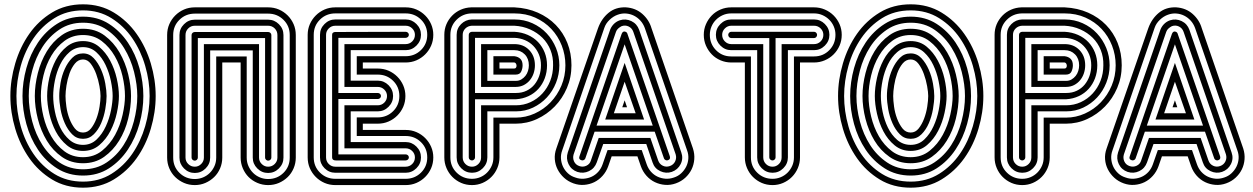

<svg xmlns="http://www.w3.org/2000/svg" viewBox="-20 -728 5795 888"><path d="M364 -708Q444 -708 506.5 -670Q569 -632 612 -571Q655 -510 677.5 -434.5Q700 -359 700 -284Q700 -209 677.5 -133Q655 -57 612 3.5Q569 64 506.5 102Q444 140 364 140Q283 140 220.5 102Q158 64 115.5 3.5Q73 -57 50.5 -132.5Q28 -208 28 -284Q28 -359 50.5 -435Q73 -511 115.5 -571.5Q158 -632 220.5 -670Q283 -708 364 -708ZM364 -453Q342 -453 326.5 -434Q311 -415 301.5 -388.5Q292 -362 287.5 -333Q283 -304 283 -284Q283 -264 287 -235Q291 -206 301 -179.5Q311 -153 326 -134Q341 -115 364 -115Q386 -115 401 -134Q416 -153 426 -179.5Q436 -206 440.5 -235Q445 -264 445 -284Q445 -301 440 -329.5Q435 -358 425 -385.5Q415 -413 400 -433Q385 -453 364 -453ZM364 -680Q289 -680 231.5 -644Q174 -608 135 -551Q96 -494 76 -423.5Q56 -353 56 -284Q56 -214 76 -143.5Q96 -73 135 -16Q174 41 231.5 76.5Q289 112 364 112Q438 112 495.5 76Q553 40 592 -17Q631 -74 651.5 -144.5Q672 -215 672 -284Q672 -353 651.5 -423.5Q631 -494 592 -551Q553 -608 495.5 -644Q438 -680 364 -680ZM364 -481Q393 -481 413.5 -459Q434 -437 447.5 -406Q461 -375 467 -341.5Q473 -308 473 -284Q473 -258 467 -223.5Q461 -189 448 -158.5Q435 -128 414 -107Q393 -86 364 -86Q334 -86 313.5 -107Q293 -128 279.5 -158.5Q266 -189 260 -223Q254 -257 254 -284Q254 -311 260 -345Q266 -379 279.5 -409Q293 -439 313.5 -460Q334 -481 364 -481ZM364 -651Q432 -651 484 -617.5Q536 -584 571.5 -531Q607 -478 625 -412.5Q643 -347 643 -284Q643 -221 625 -155.5Q607 -90 571.5 -36.5Q536 17 484 50.5Q432 84 364 84Q296 84 243.5 50.5Q191 17 155.5 -36Q120 -89 102 -154.5Q84 -220 84 -284Q84 -348 102 -413Q120 -478 155.5 -531Q191 -584 243.5 -617.5Q296 -651 364 -651ZM364 -510Q328 -510 301.5 -487Q275 -464 258.5 -430Q242 -396 234 -356.5Q226 -317 226 -284Q226 -251 234 -211.5Q242 -172 258.5 -138Q275 -104 301.5 -81Q328 -58 364 -58Q401 -58 427 -83Q453 -108 469.5 -144Q486 -180 493.5 -218.5Q501 -257 501 -284Q501 -314 493 -353Q485 -392 468.5 -427Q452 -462 426 -486Q400 -510 364 -510ZM364 -623Q302 -623 255 -591.5Q208 -560 176.5 -511Q145 -462 129 -401.5Q113 -341 113 -284Q113 -227 129 -166.5Q145 -106 176.5 -57Q208 -8 255 23.5Q302 55 364 55Q426 55 473 23.5Q520 -8 551.5 -57Q583 -106 599 -166.5Q615 -227 615 -284Q615 -336 600 -395.5Q585 -455 554 -505.5Q523 -556 475.5 -589.5Q428 -623 364 -623ZM364 -538Q407 -538 438 -512Q469 -486 489.5 -447.5Q510 -409 520 -365Q530 -321 530 -284Q530 -250 520.5 -206Q511 -162 491 -123Q471 -84 439.5 -57Q408 -30 364 -30Q321 -30 289.5 -56Q258 -82 238 -120Q218 -158 208 -202.5Q198 -247 198 -284Q198 -323 208 -367.5Q218 -412 238 -450Q258 -488 289.5 -513Q321 -538 364 -538ZM364 -595Q422 -595 464 -563.5Q506 -532 533 -485Q560 -438 573 -384Q586 -330 586 -284Q586 -233 572.5 -178Q559 -123 531 -77.5Q503 -32 461.5 -2.5Q420 27 364 27Q308 27 266 -2.5Q224 -32 196.5 -77.5Q169 -123 155 -178Q141 -233 141 -284Q141 -335 155 -390Q169 -445 196.5 -490.5Q224 -536 266 -565.5Q308 -595 364 -595ZM364 -566Q315 -566 278.5 -539Q242 -512 217.5 -470.5Q193 -429 181 -379Q169 -329 169 -284Q169 -239 181 -189Q193 -139 217 -97.5Q241 -56 277.5 -28.5Q314 -1 364 -1Q415 -1 452 -31Q489 -61 512.5 -104.5Q536 -148 547 -197Q558 -246 558 -284Q558 -327 546.5 -376.5Q535 -426 511 -468Q487 -510 450.5 -538Q414 -566 364 -566Z M753 -566Q753 -593 763 -616Q773 -639 790.5 -656.5Q808 -674 831 -684Q854 -694 881 -694H1220Q1247 -694 1270 -684Q1293 -674 1310.5 -656.5Q1328 -639 1338 -616Q1348 -593 1348 -566V1Q1348 27 1338 50.5Q1328 74 1310.5 91Q1293 108 1270 118Q1247 128 1220 128Q1194 128 1170.5 118Q1147 108 1130 91Q1113 74 1103 50.5Q1093 27 1093 1V-439H1008V1Q1008 27 998 50.5Q988 74 970.5 91Q953 108 930 118Q907 128 881 128Q854 128 831 118Q808 108 790.5 91Q773 74 763 50.5Q753 27 753 1ZM881 -665Q839 -665 810 -636.5Q781 -608 781 -566V1Q781 43 810 71.5Q839 100 881 100Q901 100 919 92.5Q937 85 950.5 71.5Q964 58 972 40Q980 22 980 1V-467H1121V1Q1121 22 1129 40Q1137 58 1150.5 71.5Q1164 85 1182 92.5Q1200 100 1220 100Q1262 100 1291 71.5Q1320 43 1320 1V-566Q1320 -608 1291 -636.5Q1262 -665 1220 -665ZM810 -566Q810 -595 831 -616Q852 -637 881 -637H1220Q1249 -637 1270 -616Q1291 -595 1291 -566V1Q1291 30 1270 51Q1249 72 1220 72Q1191 72 1170 51Q1149 30 1149 1V-495H952V1Q952 30 931 51Q910 72 881 72Q852 72 831 51Q810 30 810 1ZM881 -609Q863 -609 850.5 -596.5Q838 -584 838 -566V1Q838 18 850.5 30.5Q863 43 881 43Q898 43 910.5 30.5Q923 18 923 1V-524H1178V1Q1178 18 1190.5 30.5Q1203 43 1220 43Q1238 43 1250.5 30.5Q1263 18 1263 1V-566Q1263 -584 1250.5 -596.5Q1238 -609 1220 -609ZM866 -566Q866 -572 870.5 -576Q875 -580 881 -580H1220Q1226 -580 1230.5 -576Q1235 -572 1235 -566V1Q1235 7 1230.5 11Q1226 15 1220 15Q1215 15 1210.5 11Q1206 7 1206 1V-552H895V1Q895 7 890.5 11Q886 15 881 15Q875 15 870.5 11Q866 7 866 1Z M1531 128Q1504 128 1481 118Q1458 108 1440.5 90.5Q1423 73 1413 50Q1403 27 1403 0V-567Q1403 -593 1413 -616Q1423 -639 1440.5 -656.5Q1458 -674 1481 -684Q1504 -694 1531 -694H1856Q1883 -694 1906 -684Q1929 -674 1946.5 -656.5Q1964 -639 1974 -616Q1984 -593 1984 -567Q1984 -540 1974 -517Q1964 -494 1946.5 -476.5Q1929 -459 1906 -449Q1883 -439 1856 -439H1658V-411H1727Q1754 -411 1777 -401Q1800 -391 1817.5 -373.5Q1835 -356 1845 -333Q1855 -310 1855 -284Q1855 -257 1845 -234Q1835 -211 1817.5 -193.5Q1800 -176 1777 -166Q1754 -156 1727 -156H1658V-127H1856Q1883 -127 1906 -117Q1929 -107 1946.5 -89.5Q1964 -72 1974 -49Q1984 -26 1984 0Q1984 27 1974 50Q1964 73 1946.5 90.5Q1929 108 1906 118Q1883 128 1856 128ZM1856 -468Q1898 -468 1927 -496.5Q1956 -525 1956 -567Q1956 -609 1927 -637.5Q1898 -666 1856 -666H1531Q1489 -666 1460 -637.5Q1431 -609 1431 -567V0Q1431 42 1460 70.5Q1489 99 1531 99H1856Q1898 99 1927 70.5Q1956 42 1956 0Q1956 -42 1927 -70.5Q1898 -99 1856 -99H1630V-185H1727Q1769 -185 1798 -213.5Q1827 -242 1827 -284Q1827 -326 1798 -354.5Q1769 -383 1727 -383H1630V-468ZM1531 71Q1502 71 1481 50Q1460 29 1460 0V-567Q1460 -596 1481 -617Q1502 -638 1531 -638H1856Q1885 -638 1906 -617Q1927 -596 1927 -567Q1927 -538 1906 -517Q1885 -496 1856 -496H1602V-355H1727Q1756 -355 1777 -334Q1798 -313 1798 -284Q1798 -255 1777 -234Q1756 -213 1727 -213H1602V-71H1856Q1885 -71 1906 -50Q1927 -29 1927 0Q1927 29 1906 50Q1885 71 1856 71ZM1856 -524Q1874 -524 1886.5 -536.5Q1899 -549 1899 -567Q1899 -584 1886.5 -596.5Q1874 -609 1856 -609H1531Q1513 -609 1500.5 -596.5Q1488 -584 1488 -567V0Q1488 18 1500.5 30.5Q1513 43 1531 43H1856Q1874 43 1886.5 30.5Q1899 18 1899 0Q1899 -17 1886.5 -29.5Q1874 -42 1856 -42H1573V-241H1727Q1745 -241 1757.5 -253.5Q1770 -266 1770 -284Q1770 -301 1757.5 -313.5Q1745 -326 1727 -326H1573V-524ZM1516 -567Q1516 -574 1520.5 -577Q1525 -580 1530 -580L1856 -581Q1862 -581 1866.5 -577Q1871 -573 1871 -567Q1871 -561 1866.5 -557Q1862 -553 1856 -553H1545V-298H1727Q1733 -298 1737.5 -294Q1742 -290 1742 -284Q1742 -278 1737.5 -274Q1733 -270 1727 -270H1545V-14H1856Q1862 -14 1866.5 -10Q1871 -6 1871 0Q1871 6 1866.5 10Q1862 14 1856 14H1533Q1516 14 1516 0Z M2035 -567Q2035 -593 2044.5 -615.5Q2054 -638 2071 -655.5Q2088 -673 2110.5 -683Q2133 -693 2159 -694H2359Q2419 -691 2467.5 -669.5Q2516 -648 2550.5 -612.5Q2585 -577 2604 -529.5Q2623 -482 2623 -426Q2623 -370 2602 -321Q2581 -272 2545.5 -235.5Q2510 -199 2463.5 -177.5Q2417 -156 2365 -156H2290V0Q2290 26 2280 49.5Q2270 73 2252.5 90.5Q2235 108 2212 118Q2189 128 2163 128Q2136 128 2113 118Q2090 108 2072.5 90.5Q2055 73 2045 49.5Q2035 26 2035 0ZM2358 -411Q2364 -411 2366.5 -415Q2369 -419 2369 -424Q2369 -429 2366.5 -433.5Q2364 -438 2359 -439H2290V-411ZM2063 0Q2063 42 2092 70.5Q2121 99 2163 99Q2183 99 2201 91.5Q2219 84 2232.5 70.5Q2246 57 2254 39Q2262 21 2262 0V-184H2365Q2411 -184 2453 -203Q2495 -222 2526.5 -255Q2558 -288 2576.5 -332Q2595 -376 2595 -426Q2595 -474 2578 -517.5Q2561 -561 2530 -594Q2499 -627 2455.5 -646.5Q2412 -666 2359 -666H2161Q2120 -665 2091.5 -636.5Q2063 -608 2063 -567ZM2262 -383V-468H2359Q2376 -466 2386.5 -456Q2397 -446 2397 -426Q2397 -411 2390.5 -397Q2384 -383 2365 -383ZM2092 -567Q2092 -596 2112.5 -616.5Q2133 -637 2162 -638H2359Q2404 -638 2442.5 -620.5Q2481 -603 2508.5 -573.5Q2536 -544 2551.5 -506Q2567 -468 2567 -426Q2567 -384 2551.5 -345Q2536 -306 2509 -277Q2482 -248 2445.5 -230.5Q2409 -213 2366 -213H2234V0Q2234 29 2213 50Q2192 71 2163 71Q2134 71 2113 50Q2092 29 2092 0ZM2366 -354Q2380 -354 2391 -360.5Q2402 -367 2410 -377Q2418 -387 2422 -400Q2426 -413 2426 -426Q2426 -457 2407 -476.5Q2388 -496 2359 -496H2234V-354ZM2120 0Q2120 18 2132.5 30.5Q2145 43 2163 43Q2180 43 2192.5 30.5Q2205 18 2205 0V-241H2366Q2402 -241 2433.5 -255.5Q2465 -270 2488.5 -295.5Q2512 -321 2525 -354.5Q2538 -388 2538 -426Q2539 -464 2526 -496.5Q2513 -529 2489 -553Q2465 -577 2431.5 -592Q2398 -607 2359 -609H2162Q2144 -608 2132 -596Q2120 -584 2120 -567ZM2205 -326V-524H2359Q2401 -524 2427.5 -496.5Q2454 -469 2454 -426Q2454 -407 2448 -389Q2442 -371 2430.5 -357Q2419 -343 2402.5 -334.5Q2386 -326 2365 -326ZM2148 -567Q2148 -573 2152.5 -577Q2157 -581 2163 -581H2359Q2393 -579 2421 -566.5Q2449 -554 2468.5 -533.5Q2488 -513 2499 -485.5Q2510 -458 2510 -426Q2510 -394 2499.5 -366Q2489 -338 2470 -317Q2451 -296 2424.5 -283.5Q2398 -271 2367 -269H2177V0Q2177 6 2172.5 10Q2168 14 2163 14Q2157 14 2152.5 10Q2148 6 2148 0ZM2367 -298Q2394 -298 2415.5 -308.5Q2437 -319 2451.5 -336.5Q2466 -354 2474 -377Q2482 -400 2482 -426Q2482 -453 2472.5 -476Q2463 -499 2446.5 -516Q2430 -533 2407.5 -542.5Q2385 -552 2359 -553H2177V-298Z M3185 -41Q3193 -16 3191 9Q3189 34 3178.5 55.5Q3168 77 3149.5 94Q3131 111 3106 120Q3081 129 3056 127Q3031 125 3009 114.5Q2987 104 2970 85Q2953 66 2944 41L2928 -5H2809L2793 41Q2784 66 2767 85Q2750 104 2728.5 114.5Q2707 125 2682 127Q2657 129 2632 120Q2607 111 2588.5 94Q2570 77 2559 55.5Q2548 34 2546 9Q2544 -16 2553 -41L2746 -598Q2762 -642 2795 -669Q2828 -696 2875 -694Q2920 -691 2951 -663.5Q2982 -636 2993 -598ZM2962 -599Q2955 -618 2942 -632.5Q2929 -647 2912 -655.5Q2895 -664 2875.5 -665.5Q2856 -667 2837 -660Q2817 -653 2799.5 -636.5Q2782 -620 2775 -599L2580 -32Q2573 -13 2574.5 6.5Q2576 26 2584 43Q2592 60 2606.5 73.5Q2621 87 2641 93Q2660 100 2680 98.5Q2700 97 2717 89Q2734 81 2747 66.5Q2760 52 2767 32L2790 -34H2948L2971 32Q2978 52 2991 66.5Q3004 81 3021 89Q3038 97 3057.5 98.5Q3077 100 3097 93Q3116 87 3130.5 73.5Q3145 60 3153.5 43Q3162 26 3163.5 6.5Q3165 -13 3158 -32ZM2869 -264 2880 -232H2858ZM3131 -23Q3141 5 3128 31Q3115 57 3087 67Q3060 76 3033.5 63.5Q3007 51 2998 23L2969 -62H2770L2740 23Q2730 51 2704 63.5Q2678 76 2650 67Q2622 57 2609.5 31Q2597 5 2606 -23L2800 -585Q2805 -602 2817 -615Q2829 -628 2846 -634Q2874 -643 2900 -630.5Q2926 -618 2936 -590ZM2819 -204H2920L2869 -350ZM2909 -581Q2903 -598 2887.5 -605.5Q2872 -613 2855 -607Q2847 -603 2839.5 -596.5Q2832 -590 2829 -581L2633 -14Q2628 3 2635 18.5Q2642 34 2659 40Q2676 46 2692 38.5Q2708 31 2713 14L2749 -90H2988L3024 14Q3030 31 3045.5 38.5Q3061 46 3078 40Q3095 34 3102.5 18.5Q3110 3 3105 -14ZM2869 -437 2959 -175H2779ZM3078 -5Q3082 9 3069 13Q3064 15 3058.5 12.5Q3053 10 3051 5L3008 -119H2730L2687 5Q2685 10 2679.5 12.5Q2674 15 2669 13Q2655 9 2660 -5L2855 -571Q2860 -584 2870 -582Q2880 -580 2882 -571ZM2739 -147H2999L2869 -523Z M3362 -439Q3336 -439 3312.5 -449Q3289 -459 3272 -476.5Q3255 -494 3245 -517Q3235 -540 3235 -567Q3235 -593 3245 -616Q3255 -639 3272 -656.5Q3289 -674 3312.5 -684Q3336 -694 3362 -694H3745Q3771 -694 3794.5 -684Q3818 -674 3835.5 -656.5Q3853 -639 3863 -616Q3873 -593 3873 -567Q3873 -540 3863 -517Q3853 -494 3835.5 -476.5Q3818 -459 3794.5 -449Q3771 -439 3745 -439H3680V0Q3680 26 3670 49.5Q3660 73 3642.5 90.5Q3625 108 3602 118Q3579 128 3553 128Q3526 128 3503 118Q3480 108 3462.5 90.5Q3445 73 3435 49.5Q3425 26 3425 0V-439ZM3453 -467V0Q3453 42 3482 70.5Q3511 99 3553 99Q3573 99 3591 91.5Q3609 84 3622.5 70.5Q3636 57 3644 39Q3652 21 3652 0V-467H3745Q3787 -467 3815.5 -496Q3844 -525 3844 -567Q3844 -587 3836.5 -605Q3829 -623 3815.5 -636.5Q3802 -650 3784 -658Q3766 -666 3745 -666H3362Q3341 -666 3323 -658Q3305 -650 3291.5 -636.5Q3278 -623 3270.5 -605Q3263 -587 3263 -567Q3263 -525 3291.5 -496Q3320 -467 3362 -467ZM3362 -496Q3333 -496 3312 -517Q3291 -538 3291 -567Q3291 -596 3312 -617Q3333 -638 3362 -638H3745Q3774 -638 3795 -617Q3816 -596 3816 -567Q3816 -538 3795 -517Q3774 -496 3745 -496H3624V0Q3624 29 3603 50Q3582 71 3553 71Q3524 71 3503 50Q3482 29 3482 0V-496ZM3510 -524V0Q3510 18 3522.5 30.5Q3535 43 3553 43Q3570 43 3582.5 30.5Q3595 18 3595 0V-524H3745Q3763 -524 3775.5 -536.5Q3788 -549 3788 -567Q3788 -584 3775.5 -596.5Q3763 -609 3745 -609H3362Q3345 -609 3332.5 -596.5Q3320 -584 3320 -567Q3320 -549 3332.5 -536.5Q3345 -524 3362 -524ZM3362 -552Q3356 -552 3352 -556.5Q3348 -561 3348 -567Q3348 -572 3352 -576.5Q3356 -581 3362 -581H3745Q3751 -581 3755 -576.5Q3759 -572 3759 -567Q3759 -561 3755 -556.5Q3751 -552 3745 -552H3567V0Q3567 6 3562.5 10Q3558 14 3553 14Q3547 14 3542.5 10Q3538 6 3538 0V-552Z M4192 -708Q4272 -708 4334.5 -670Q4397 -632 4440 -571Q4483 -510 4505.5 -434.5Q4528 -359 4528 -284Q4528 -209 4505.5 -133Q4483 -57 4440 3.5Q4397 64 4334.5 102Q4272 140 4192 140Q4111 140 4048.5 102Q3986 64 3943.5 3.5Q3901 -57 3878.5 -132.5Q3856 -208 3856 -284Q3856 -359 3878.5 -435Q3901 -511 3943.5 -571.5Q3986 -632 4048.5 -670Q4111 -708 4192 -708ZM4192 -453Q4170 -453 4154.5 -434Q4139 -415 4129.5 -388.5Q4120 -362 4115.5 -333Q4111 -304 4111 -284Q4111 -264 4115 -235Q4119 -206 4129 -179.5Q4139 -153 4154 -134Q4169 -115 4192 -115Q4214 -115 4229 -134Q4244 -153 4254 -179.5Q4264 -206 4268.5 -235Q4273 -264 4273 -284Q4273 -301 4268 -329.5Q4263 -358 4253 -385.5Q4243 -413 4228 -433Q4213 -453 4192 -453ZM4192 -680Q4117 -680 4059.5 -644Q4002 -608 3963 -551Q3924 -494 3904 -423.5Q3884 -353 3884 -284Q3884 -214 3904 -143.5Q3924 -73 3963 -16Q4002 41 4059.5 76.5Q4117 112 4192 112Q4266 112 4323.5 76Q4381 40 4420 -17Q4459 -74 4479.5 -144.5Q4500 -215 4500 -284Q4500 -353 4479.5 -423.5Q4459 -494 4420 -551Q4381 -608 4323.5 -644Q4266 -680 4192 -680ZM4192 -481Q4221 -481 4241.5 -459Q4262 -437 4275.5 -406Q4289 -375 4295 -341.5Q4301 -308 4301 -284Q4301 -258 4295 -223.5Q4289 -189 4276 -158.5Q4263 -128 4242 -107Q4221 -86 4192 -86Q4162 -86 4141.5 -107Q4121 -128 4107.5 -158.5Q4094 -189 4088 -223Q4082 -257 4082 -284Q4082 -311 4088 -345Q4094 -379 4107.5 -409Q4121 -439 4141.5 -460Q4162 -481 4192 -481ZM4192 -651Q4260 -651 4312 -617.5Q4364 -584 4399.5 -531Q4435 -478 4453 -412.5Q4471 -347 4471 -284Q4471 -221 4453 -155.5Q4435 -90 4399.5 -36.5Q4364 17 4312 50.5Q4260 84 4192 84Q4124 84 4071.5 50.5Q4019 17 3983.5 -36Q3948 -89 3930 -154.5Q3912 -220 3912 -284Q3912 -348 3930 -413Q3948 -478 3983.5 -531Q4019 -584 4071.5 -617.5Q4124 -651 4192 -651ZM4192 -510Q4156 -510 4129.5 -487Q4103 -464 4086.5 -430Q4070 -396 4062 -356.5Q4054 -317 4054 -284Q4054 -251 4062 -211.5Q4070 -172 4086.5 -138Q4103 -104 4129.5 -81Q4156 -58 4192 -58Q4229 -58 4255 -83Q4281 -108 4297.5 -144Q4314 -180 4321.5 -218.5Q4329 -257 4329 -284Q4329 -314 4321 -353Q4313 -392 4296.5 -427Q4280 -462 4254 -486Q4228 -510 4192 -510ZM4192 -623Q4130 -623 4083 -591.5Q4036 -560 4004.5 -511Q3973 -462 3957 -401.5Q3941 -341 3941 -284Q3941 -227 3957 -166.5Q3973 -106 4004.5 -57Q4036 -8 4083 23.5Q4130 55 4192 55Q4254 55 4301 23.5Q4348 -8 4379.5 -57Q4411 -106 4427 -166.5Q4443 -227 4443 -284Q4443 -336 4428 -395.5Q4413 -455 4382 -505.5Q4351 -556 4303.5 -589.5Q4256 -623 4192 -623ZM4192 -538Q4235 -538 4266 -512Q4297 -486 4317.5 -447.5Q4338 -409 4348 -365Q4358 -321 4358 -284Q4358 -250 4348.5 -206Q4339 -162 4319 -123Q4299 -84 4267.5 -57Q4236 -30 4192 -30Q4149 -30 4117.5 -56Q4086 -82 4066 -120Q4046 -158 4036 -202.5Q4026 -247 4026 -284Q4026 -323 4036 -367.5Q4046 -412 4066 -450Q4086 -488 4117.5 -513Q4149 -538 4192 -538ZM4192 -595Q4250 -595 4292 -563.5Q4334 -532 4361 -485Q4388 -438 4401 -384Q4414 -330 4414 -284Q4414 -233 4400.5 -178Q4387 -123 4359 -77.5Q4331 -32 4289.5 -2.5Q4248 27 4192 27Q4136 27 4094 -2.5Q4052 -32 4024.5 -77.5Q3997 -123 3983 -178Q3969 -233 3969 -284Q3969 -335 3983 -390Q3997 -445 4024.5 -490.5Q4052 -536 4094 -565.5Q4136 -595 4192 -595ZM4192 -566Q4143 -566 4106.5 -539Q4070 -512 4045.5 -470.5Q4021 -429 4009 -379Q3997 -329 3997 -284Q3997 -239 4009 -189Q4021 -139 4045 -97.5Q4069 -56 4105.5 -28.5Q4142 -1 4192 -1Q4243 -1 4280 -31Q4317 -61 4340.5 -104.5Q4364 -148 4375 -197Q4386 -246 4386 -284Q4386 -327 4374.5 -376.5Q4363 -426 4339 -468Q4315 -510 4278.5 -538Q4242 -566 4192 -566Z M4580 -567Q4580 -593 4589.5 -615.5Q4599 -638 4616 -655.5Q4633 -673 4655.5 -683Q4678 -693 4704 -694H4904Q4964 -691 5012.5 -669.5Q5061 -648 5095.5 -612.5Q5130 -577 5149 -529.5Q5168 -482 5168 -426Q5168 -370 5147 -321Q5126 -272 5090.5 -235.5Q5055 -199 5008.5 -177.5Q4962 -156 4910 -156H4835V0Q4835 26 4825 49.5Q4815 73 4797.5 90.5Q4780 108 4757 118Q4734 128 4708 128Q4681 128 4658 118Q4635 108 4617.5 90.5Q4600 73 4590 49.5Q4580 26 4580 0ZM4903 -411Q4909 -411 4911.5 -415Q4914 -419 4914 -424Q4914 -429 4911.5 -433.5Q4909 -438 4904 -439H4835V-411ZM4608 0Q4608 42 4637 70.5Q4666 99 4708 99Q4728 99 4746 91.5Q4764 84 4777.5 70.5Q4791 57 4799 39Q4807 21 4807 0V-184H4910Q4956 -184 4998 -203Q5040 -222 5071.5 -255Q5103 -288 5121.5 -332Q5140 -376 5140 -426Q5140 -474 5123 -517.5Q5106 -561 5075 -594Q5044 -627 5000.5 -646.5Q4957 -666 4904 -666H4706Q4665 -665 4636.5 -636.5Q4608 -608 4608 -567ZM4807 -383V-468H4904Q4921 -466 4931.5 -456Q4942 -446 4942 -426Q4942 -411 4935.5 -397Q4929 -383 4910 -383ZM4637 -567Q4637 -596 4657.5 -616.5Q4678 -637 4707 -638H4904Q4949 -638 4987.5 -620.5Q5026 -603 5053.5 -573.5Q5081 -544 5096.5 -506Q5112 -468 5112 -426Q5112 -384 5096.5 -345Q5081 -306 5054 -277Q5027 -248 4990.5 -230.5Q4954 -213 4911 -213H4779V0Q4779 29 4758 50Q4737 71 4708 71Q4679 71 4658 50Q4637 29 4637 0ZM4911 -354Q4925 -354 4936 -360.5Q4947 -367 4955 -377Q4963 -387 4967 -400Q4971 -413 4971 -426Q4971 -457 4952 -476.5Q4933 -496 4904 -496H4779V-354ZM4665 0Q4665 18 4677.5 30.5Q4690 43 4708 43Q4725 43 4737.5 30.5Q4750 18 4750 0V-241H4911Q4947 -241 4978.5 -255.5Q5010 -270 5033.5 -295.5Q5057 -321 5070 -354.5Q5083 -388 5083 -426Q5084 -464 5071 -496.5Q5058 -529 5034 -553Q5010 -577 4976.5 -592Q4943 -607 4904 -609H4707Q4689 -608 4677 -596Q4665 -584 4665 -567ZM4750 -326V-524H4904Q4946 -524 4972.5 -496.5Q4999 -469 4999 -426Q4999 -407 4993 -389Q4987 -371 4975.5 -357Q4964 -343 4947.5 -334.5Q4931 -326 4910 -326ZM4693 -567Q4693 -573 4697.5 -577Q4702 -581 4708 -581H4904Q4938 -579 4966 -566.5Q4994 -554 5013.5 -533.5Q5033 -513 5044 -485.5Q5055 -458 5055 -426Q5055 -394 5044.5 -366Q5034 -338 5015 -317Q4996 -296 4969.5 -283.5Q4943 -271 4912 -269H4722V0Q4722 6 4717.5 10Q4713 14 4708 14Q4702 14 4697.5 10Q4693 6 4693 0ZM4912 -298Q4939 -298 4960.5 -308.5Q4982 -319 4996.5 -336.5Q5011 -354 5019 -377Q5027 -400 5027 -426Q5027 -453 5017.5 -476Q5008 -499 4991.5 -516Q4975 -533 4952.5 -542.5Q4930 -552 4904 -553H4722V-298Z M5730 -41Q5738 -16 5736 9Q5734 34 5723.5 55.5Q5713 77 5694.5 94Q5676 111 5651 120Q5626 129 5601 127Q5576 125 5554 114.5Q5532 104 5515 85Q5498 66 5489 41L5473 -5H5354L5338 41Q5329 66 5312 85Q5295 104 5273.5 114.5Q5252 125 5227 127Q5202 129 5177 120Q5152 111 5133.5 94Q5115 77 5104 55.5Q5093 34 5091 9Q5089 -16 5098 -41L5291 -598Q5307 -642 5340 -669Q5373 -696 5420 -694Q5465 -691 5496 -663.5Q5527 -636 5538 -598ZM5507 -599Q5500 -618 5487 -632.5Q5474 -647 5457 -655.5Q5440 -664 5420.5 -665.5Q5401 -667 5382 -660Q5362 -653 5344.5 -636.5Q5327 -620 5320 -599L5125 -32Q5118 -13 5119.5 6.5Q5121 26 5129 43Q5137 60 5151.5 73.5Q5166 87 5186 93Q5205 100 5225 98.5Q5245 97 5262 89Q5279 81 5292 66.5Q5305 52 5312 32L5335 -34H5493L5516 32Q5523 52 5536 66.5Q5549 81 5566 89Q5583 97 5602.5 98.5Q5622 100 5642 93Q5661 87 5675.5 73.5Q5690 60 5698.5 43Q5707 26 5708.5 6.5Q5710 -13 5703 -32ZM5414 -264 5425 -232H5403ZM5676 -23Q5686 5 5673 31Q5660 57 5632 67Q5605 76 5578.5 63.5Q5552 51 5543 23L5514 -62H5315L5285 23Q5275 51 5249 63.5Q5223 76 5195 67Q5167 57 5154.5 31Q5142 5 5151 -23L5345 -585Q5350 -602 5362 -615Q5374 -628 5391 -634Q5419 -643 5445 -630.5Q5471 -618 5481 -590ZM5364 -204H5465L5414 -350ZM5454 -581Q5448 -598 5432.5 -605.5Q5417 -613 5400 -607Q5392 -603 5384.5 -596.5Q5377 -590 5374 -581L5178 -14Q5173 3 5180 18.5Q5187 34 5204 40Q5221 46 5237 38.5Q5253 31 5258 14L5294 -90H5533L5569 14Q5575 31 5590.5 38.5Q5606 46 5623 40Q5640 34 5647.5 18.5Q5655 3 5650 -14ZM5414 -437 5504 -175H5324ZM5623 -5Q5627 9 5614 13Q5609 15 5603.5 12.5Q5598 10 5596 5L5553 -119H5275L5232 5Q5230 10 5224.5 12.5Q5219 15 5214 13Q5200 9 5205 -5L5400 -571Q5405 -584 5415 -582Q5425 -580 5427 -571ZM5284 -147H5544L5414 -523Z"/></svg>

Font: Zschusch
Style: Regular
Weight: 400
Designer: Peter Wiegel
Foundry: Peter Wiegel